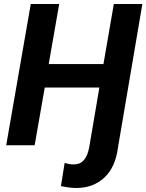

<svg xmlns="http://www.w3.org/2000/svg" viewBox="-20 -731 736 966"><path d="M134.8 -710.9 11.2 0H154.3L205.1 -290.5H480L429.2 7.8C418.9 66.9 393.6 96.2 352.5 96.2C351.1 96.2 349.6 96.2 348.1 96.2C335.4 96.2 321.3 93.8 305.2 88.9L286.6 205.6C313.5 210.9 338.4 214.4 361.3 214.8C362.3 214.8 363.3 214.8 364.3 214.8C420.9 214.8 467.3 197.3 504.9 162.6C542 127.9 564.9 78.1 573.2 13.2L696.3 -710.9H552.7L500.5 -408.7H225.1L277.8 -710.9Z"/></svg>

Font: Roboto
Style: Bold Italic
Weight: 700
Italic angle: -12°
Designer: Google
Version: Version 2.137; 2017